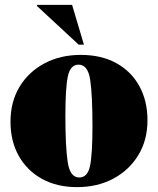

<svg xmlns="http://www.w3.org/2000/svg" viewBox="-20 -752 648 787"><path d="M296 15Q213 15 151.8 -19Q90.5 -53 56.8 -113.2Q23 -173.5 23 -253Q23 -334.5 60 -396Q97 -457.5 162.2 -492.2Q227.5 -527 311 -527Q395.5 -527 456.8 -493.2Q518 -459.5 551.2 -399Q584.5 -338.5 584.5 -259Q584.5 -177.5 546.8 -115.8Q509 -54 444 -19.5Q379 15 296 15ZM305 -24.5Q339 -24.5 349 -72Q359 -119.5 359 -235.5Q359 -361.5 349.8 -424.2Q340.5 -487 302 -487Q268.5 -487 258.2 -439.5Q248 -392 248 -276.5Q248 -150.5 257.5 -87.5Q267 -24.5 305 -24.5ZM324 -569H302.5L132 -727V-732H275.5Z"/></svg>

Font: Newsreader 72pt ExtraBold
Style: Regular
Weight: 800
Designer: Hugues Gentile
Foundry: Production Type
Version: Version 1.003; ttfautohint (v1.8.3)